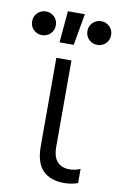

<svg xmlns="http://www.w3.org/2000/svg" viewBox="-151 -757 506 814"><g transform="rotate(10 102.0 -350.0)"><path d="M184 10Q124 10 92 -23Q60 -56 60 -126V-507H125V-134Q125 -93 143.5 -72Q162 -51 197 -51Q206 -51 217.5 -53Q229 -55 243 -61V0Q229 5 214.5 7.5Q200 10 184 10ZM221 -591Q200 -591 185 -605.5Q170 -620 170 -642Q170 -664 185 -678.5Q200 -693 221 -693Q242 -693 257 -678.5Q272 -664 272 -642Q272 -620 257 -605.5Q242 -591 221 -591ZM-17 -591Q-38 -591 -53 -605.5Q-68 -620 -68 -642Q-68 -664 -53 -678.5Q-38 -693 -17 -693Q4 -693 19 -678.5Q34 -664 34 -642Q34 -620 19 -605.5Q4 -591 -17 -591ZM62 -574 74 -710H147L123 -574Z"/></g></svg>

Font: TikTok Sans Light
Style: Regular
Weight: 300
Version: Version 4.000